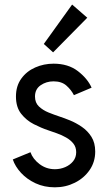

<svg xmlns="http://www.w3.org/2000/svg" viewBox="-20 -800 474 828"><path d="M216.8 7.8Q170.9 7.8 133.5 -9.5Q96.2 -26.9 70.8 -54.4Q45.4 -82 35.2 -112.3L111.3 -143.6Q121.6 -114.3 150.6 -92.3Q179.7 -70.3 216.8 -70.3Q240.2 -70.3 261.2 -79.3Q282.2 -88.4 295.4 -104.7Q308.6 -121.1 308.6 -143.6Q308.6 -165.5 296.4 -180.9Q284.2 -196.3 265.1 -207Q246.1 -217.8 225.3 -225.1Q204.6 -232.4 187.5 -238.3Q158.2 -248 126 -264.4Q93.8 -280.8 71.3 -309.3Q48.8 -337.9 48.8 -383.8Q48.8 -429.2 71.8 -460.9Q94.7 -492.7 131.8 -509Q168.9 -525.4 210.9 -525.4Q273.9 -525.4 315.7 -493.4Q357.4 -461.4 375 -421.9L298.8 -389.6Q287.1 -412.6 266.4 -430.9Q245.6 -449.2 210.9 -449.2Q179.7 -449.2 155.3 -432.4Q130.9 -415.5 130.9 -383.8Q130.9 -356.9 147.9 -340.8Q165 -324.7 189.2 -314.9Q213.4 -305.2 235.4 -297.9Q255.4 -291.5 281.7 -280.8Q308.1 -270 333 -252.9Q357.9 -235.8 374.3 -210Q390.6 -184.1 390.6 -146.5Q390.6 -101.6 366.5 -66.7Q342.3 -31.7 302.7 -12Q263.2 7.8 216.8 7.8ZM209 -574.2 168.9 -610.4 291 -780.3 356.4 -723.6Z"/></svg>

Font: Reddit Sans
Style: Regular
Weight: 400
Designer: Stephen Hutchings
Foundry: Reddit
Version: Version 1.014